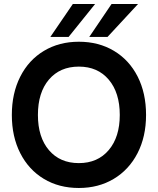

<svg xmlns="http://www.w3.org/2000/svg" viewBox="-20 -921 787 957"><path d="M39 -348Q39 -456 81 -539Q123 -622 199 -667.5Q275 -713 373 -713Q472 -713 548 -667.5Q624 -622 666 -539.5Q708 -457 708 -348Q708 -240 665.5 -157.5Q623 -75 547 -29.5Q471 16 373 16Q274 16 198.5 -29.5Q123 -75 81 -157.5Q39 -240 39 -348ZM577 -348Q577 -459 522 -524Q467 -589 373 -589Q279 -589 224 -524.5Q169 -460 169 -348Q169 -237 224 -172.5Q279 -108 373 -108Q467 -108 522 -173Q577 -238 577 -348ZM536 -901H668L516 -737H425ZM343 -901H454L322 -737H231Z"/></svg>

Font: Hanken Grotesk
Style: Bold
Weight: 700
Designer: Alfredo Marco Pradil
Foundry: Hanken Design Co.
Version: Version 3.014